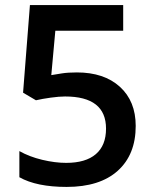

<svg xmlns="http://www.w3.org/2000/svg" viewBox="-20 -734 611 764"><path d="M286.1 -445.8Q394 -445.8 457 -388.7Q520 -331.5 520 -232.9Q520 -118.7 448.5 -54.4Q377 9.8 245.1 9.8Q125.5 9.8 57.1 -28.8V-132.8Q96.7 -110.4 147.9 -98.1Q199.2 -85.9 243.2 -85.9Q320.8 -85.9 361.3 -120.6Q401.9 -155.3 401.9 -222.2Q401.9 -350.1 238.8 -350.1Q215.8 -350.1 182.1 -345.5Q148.4 -340.8 123 -335L71.8 -365.2L99.1 -713.9H470.2V-611.8H200.2L184.1 -435.1Q201.2 -438 225.8 -441.9Q250.5 -445.8 286.1 -445.8Z"/></svg>

Font: f2_56222          
Style: Regular
Weight: 600
Foundry: Ascender Corporation
Version: Version 1.10